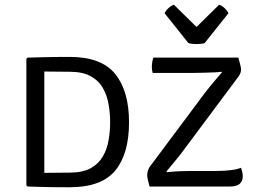

<svg xmlns="http://www.w3.org/2000/svg" viewBox="-20 -785 1084 808"><path d="M523 -270.5Q523 -137.5 465 -67.2Q407 3 273.5 3Q238 3 212.2 2.8Q186.5 2.5 160 1.8Q133.5 1 96 0L91 -5V-537.5L96 -542.5Q134 -543.5 160.5 -544.2Q187 -545 212.5 -545.2Q238 -545.5 273.5 -545.5Q407 -545.5 465 -473.5Q523 -401.5 523 -270.5ZM443.5 -270.5Q443.5 -307.5 437.2 -345Q431 -382.5 413.2 -414Q395.5 -445.5 361.8 -464.2Q328 -483 272.5 -483Q242.5 -483 217.8 -483.5Q193 -484 166.5 -484V-57.5Q193.5 -57.5 218 -58Q242.5 -58.5 272.5 -58.5Q328 -58.5 361.8 -77.2Q395.5 -96 413.2 -127.2Q431 -158.5 437.2 -196Q443.5 -233.5 443.5 -270.5ZM843 -395Q852.5 -407.5 864 -421.5Q875.5 -435.5 888.2 -450.5Q901 -465.5 914.5 -481L911.5 -483Q902.5 -481.5 882.8 -480.5Q863 -479.5 840 -479Q817 -478.5 797.8 -478.2Q778.5 -478 770.5 -478H622.5Q620.5 -484.5 619.8 -490.8Q619 -497 619 -503.5Q619 -513 620.5 -522.5Q622 -532 625.5 -542.5H983Q987.5 -526 990 -516.5Q992.5 -507 993.5 -501.8Q994.5 -496.5 994.5 -493Q994.5 -485 991.5 -477.2Q988.5 -469.5 983 -462L751.5 -151.5Q737 -131.5 717.5 -108.2Q698 -85 680.5 -63.5L682.5 -60.5Q712 -63.5 737 -64.5Q762 -65.5 780 -65.5H886.5Q923 -65.5 950 -68.8Q977 -72 994.5 -79Q997.5 -69.5 999.5 -61Q1001.5 -52.5 1001.5 -42.5Q1001.5 -22.5 988.5 -11.2Q975.5 0 946 0H609.5Q605 -16.5 602.8 -25.8Q600.5 -35 600 -40Q599.5 -45 599.5 -48.5Q599.5 -56 602 -65.2Q604.5 -74.5 610.5 -83.5ZM773 -603.5 672.5 -729.5Q679 -742 690.2 -752Q701.5 -762 712 -765L807 -671.5L902 -765Q912.5 -762 923.8 -752Q935 -742 941.5 -729.5L841 -603.5Q834 -601.5 825 -600.5Q816 -599.5 807 -599.5Q798 -599.5 789 -600.5Q780 -601.5 773 -603.5Z"/></svg>

Font: Signika SC
Style: Regular
Weight: 300
Designer: Anna Giedryś
Foundry: Anna Giedryś
Version: Version 2.000